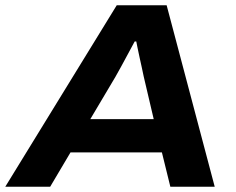

<svg xmlns="http://www.w3.org/2000/svg" viewBox="-52 -707 893 727"><path d="M-32 0 390 -687H579L761 0H593L561 -130H215L138 0ZM290 -256H530L492 -418Q489 -432 485 -451Q481 -470 476.5 -489.5Q472 -509 469 -525Q466 -541 464 -550H458Q447 -530 433.5 -504.5Q420 -479 407 -455.5Q394 -432 385 -416Z"/></svg>

Font: Archivo SemiExpanded
Style: Bold Italic
Weight: 700
Width: 6
Italic angle: -10°
Designer: Hector Gatti
Foundry: Omnibus-Type
Version: Version 2.001